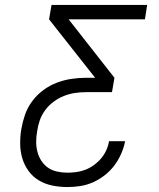

<svg xmlns="http://www.w3.org/2000/svg" viewBox="-20 -755 640 775"><path d="M252 0Q221 0 191.5 -6Q162 -12 137.5 -26.5Q113 -41 96 -64Q79 -87 70.5 -114.5Q62 -142 61.5 -173Q61 -204 66 -234Q71 -263 81 -292Q91 -321 110 -346.5Q129 -372 154.5 -391Q180 -410 209 -421Q238 -432 267.5 -436.5Q297 -441 326 -441H364L178 -677L188 -735H574L565 -677H257L442 -441L432 -383H326Q304 -383 281.5 -379.5Q259 -376 237.5 -367.5Q216 -359 196.5 -344.5Q177 -330 162.5 -310.5Q148 -291 140.5 -269Q133 -247 130 -225Q126 -204 126 -183Q126 -162 131 -142.5Q136 -123 147 -106Q158 -89 174 -78Q190 -67 210.5 -62.5Q231 -58 252 -58Q270 -58 288.5 -60.5Q307 -63 325 -70Q343 -77 359.5 -89Q376 -101 388.5 -116Q401 -131 409 -148.5Q417 -166 420 -185H485Q480 -159 469 -134Q458 -109 441.5 -87Q425 -65 402.5 -47.5Q380 -30 355 -19Q330 -8 304 -4Q278 0 252 0Z"/></svg>

Font: Iosevka Curly LtExObl
Style: Regular
Weight: 300
Width: 7
Italic angle: -9°
Monospace: yes
Designer: Belleve Invis
Foundry: Belleve Invis
Version: Version 11.1.0; ttfautohint (v1.8.3)